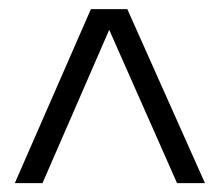

<svg xmlns="http://www.w3.org/2000/svg" viewBox="-20 -747 496 430"><path d="M75.2 -336.9H13.2L183.6 -726.6H265.1L439 -336.9H376.5L224.6 -680.2Z"/></svg>

Font: Arian AMU Serif
Style: Regular
Weight: 400
Designer: Ruben Hakobyan (Tarumian)
Foundry: Ruben Hakobyan (Tarumian)
Version: Version 1.002